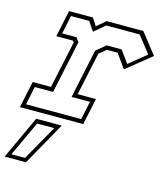

<svg xmlns="http://www.w3.org/2000/svg" viewBox="-130 -629 843 983"><g transform="rotate(15 291.0 -137.5)"><path d="M-2.5 0 27.5 -141H124.5L178 -391.5L172 -399H83.5L113.5 -540H240L265.5 -500L312.5 -540H507L593 -430.5L461.5 -324.5L408.5 -398.5H351.5L314.5 -368L266 -140.5H363L333 0ZM24 -22H316.5L337 -119H239.5L295 -379L344.5 -420H424L471 -355.5L562.5 -430L493.5 -518H316.5L259 -469.5L226 -518H129.5L109 -420.5H185L201 -398L141.5 -119H44.5ZM-12.5 265 93.5 36H229L100.5 265ZM18 244.5H90L195 58.5H104.5Z"/></g></svg>

Font: Tourney Thin ExtraLight
Style: Italic
Weight: 250
Italic angle: -12°
Version: Version 1.015